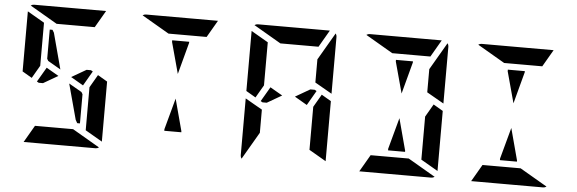

<svg xmlns="http://www.w3.org/2000/svg" viewBox="-57 -1198 4195 1395"><g transform="rotate(5 2040.0 -500.0)"><path d="M547 -383V-170H527L514 -193L444 -452L538 -398ZM271 -552 361 -500 254 -438H223L209 -446ZM371 -548 278 -602 269 -617V-830H289L301 -810ZM647 -531 717 -490V-52L593 -124V-138V-170V-302V-396V-438ZM169 -469 99 -510V-948L223 -876V-698V-590V-562ZM315 -876 116 -992Q127 -1000 140 -1000H346H470H665L593 -876H554H470H346ZM501 -124 700 -8Q689 0 676 0H470H346H151L223 -124H262H346H470ZM607 -554 545 -447 454 -500 561 -562H593Z M1162 -818V-830H1286V-822L1224 -590ZM1131 -876 932 -992Q943 -1000 956 -1000H1162H1286H1481L1409 -876H1370H1286H1162ZM1286 -178V-170H1162V-182L1224 -410Z M2225 -698V-784L2341 -983Q2349 -972 2349 -959V-544L2225 -615ZM1903 -552 1993 -500 1886 -438H1855L1841 -446ZM2279 -531 2349 -490V-52L2225 -124V-138V-170V-302V-396V-438ZM1855 -302V-216L1739 -17Q1731 -28 1731 -41V-456L1790 -422L1818 -406L1855 -385ZM1801 -469 1731 -510V-948L1855 -876V-698V-590V-562ZM1947 -876 1748 -992Q1759 -1000 1772 -1000H1978H2102H2297L2225 -876H2186H2102H1978ZM2239 -554 2177 -447 2086 -500 2193 -562H2225Z M3041 -698V-784L3157 -983Q3165 -972 3165 -959V-544L3041 -615ZM3095 -531 3165 -490V-52L3041 -124V-138V-170V-302V-396V-438ZM2794 -818V-830H2918V-822L2856 -590ZM2763 -876 2564 -992Q2575 -1000 2588 -1000H2794H2918H3113L3041 -876H3002H2918H2794ZM2918 -178V-170H2794V-182L2856 -410ZM2949 -124 3148 -8Q3137 0 3124 0H2918H2794H2599L2671 -124H2710H2794H2918Z M3610 -818V-830H3734V-822L3672 -590ZM3579 -876 3380 -992Q3391 -1000 3404 -1000H3610H3734H3929L3857 -876H3818H3734H3610ZM3734 -178V-170H3610V-182L3672 -410ZM3765 -124 3964 -8Q3953 0 3940 0H3734H3610H3415L3487 -124H3526H3610H3734Z"/></g></svg>

Font: DSEG14 Modern Mini
Style: Bold
Weight: 700
Designer: Keshikan(Twitter:@keshinomi_88pro)
Version: Version 0.46